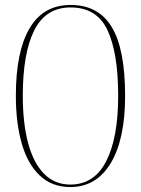

<svg xmlns="http://www.w3.org/2000/svg" viewBox="-20 -745 570 775"><path d="M264 10Q190 10 141 -36Q92 -82 68 -165Q44 -248 44 -359Q44 -537 99.5 -631Q155 -725 265 -725Q377 -725 431 -636Q485 -547 485 -358Q485 -183 427 -86.5Q369 10 264 10ZM264 0Q360 0 408.5 -94Q457 -188 457 -358Q457 -531 414 -623Q371 -715 265 -715Q165 -715 118.5 -623Q72 -531 72 -358Q72 -248 93.5 -167.5Q115 -87 158 -43.5Q201 0 264 0Z"/></svg>

Font: Noto Serif Display ExtraCondensed Thin
Style: Regular
Weight: 100
Width: 2
Designer: Monotype Design Team
Foundry: Monotype Imaging Inc.
Version: Version 2.009